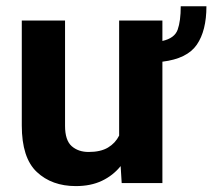

<svg xmlns="http://www.w3.org/2000/svg" viewBox="-20 -595 691 624"><path d="M567.4 -574.7H650.9Q650.9 -495.1 619.6 -449.7Q588.4 -404.3 507.8 -394.5V0H375.5L372.1 -55.2Q347.2 -24.4 311 -7.3Q274.9 9.8 226.6 9.8Q148.4 9.8 99.6 -36.1Q50.8 -82 50.8 -187V-528.3H191.4V-186Q191.4 -139.2 212.9 -120.1Q234.4 -101.1 268.1 -101.1Q307.1 -101.1 331.1 -115.5Q355 -129.9 367.2 -154.3V-528.3H507.8V-461.9Q547.4 -470.7 557.4 -498.5Q567.4 -526.4 567.4 -574.7Z"/></svg>

Font: Vazirmatn RD FD
Style: Bold
Weight: 700
Designer: Saber Rastikerdar
Foundry: Saber Rastikerdar
Version: Version 33.003